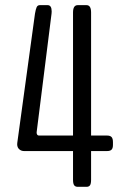

<svg xmlns="http://www.w3.org/2000/svg" viewBox="-20 -722 457 742"><path d="M280.3 0Q271 0 266.6 -6.1Q262.2 -12.2 262.2 -27.3V-138.2H73.2Q62 -138.2 54.2 -145.3Q46.4 -152.3 46.4 -164.6Q46.4 -168.5 46.9 -170.9L115.2 -669.4Q118.2 -687 121.8 -694.6Q125.5 -702.1 133.8 -702.1H164.1Q179.7 -702.1 179.7 -677.7Q179.7 -672.4 179.2 -669.4L121.6 -210.9Q121.1 -206.5 123.3 -202.4Q125.5 -198.2 130.9 -198.2H262.2V-673.8Q262.2 -702.1 280.3 -702.1H314.5Q332 -702.1 332 -673.8V-198.2H393.1Q405.8 -198.2 411.1 -192.4Q416.5 -186.5 416.5 -172.9V-162.1Q416.5 -148.9 411.1 -143.6Q405.8 -138.2 393.1 -138.2H332V-27.3Q332 -12.2 327.9 -6.1Q323.7 0 314.5 0Z"/></svg>

Font: BenchNine
Style: Regular
Weight: 400
Designer: Vernon Adams
Foundry: Vernon Adams
Version: Version 1 ; ttfautohint (v0.92.18-e454-dirty) -l 8 -r 50 -G 